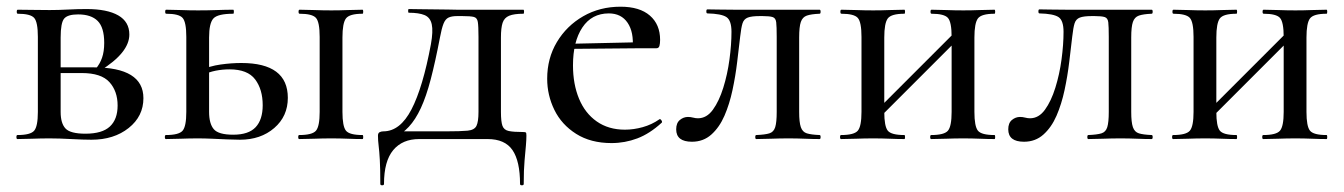

<svg xmlns="http://www.w3.org/2000/svg" viewBox="-20 -415 4011 573"><path d="M128 -385Q154 -385 182.5 -386.5Q211 -388 238 -388Q300 -388 333 -369Q366 -350 366 -312Q366 -258 279 -204L266 -210Q278 -224 284.5 -242.5Q291 -261 291 -287Q291 -333 271.5 -352.5Q252 -372 213 -372Q182 -372 171.5 -359.5Q161 -347 161 -303V-81Q161 -47 175.5 -31.5Q190 -16 235 -16Q285 -16 308 -37.5Q331 -59 331 -100Q331 -143 306.5 -170Q282 -197 224 -197H132L131 -214H259Q408 -214 408 -122Q408 -68 364 -33Q320 2 253 2Q229 2 192.5 0Q156 -2 128 -2Q102 -2 77 -1Q52 0 32 0Q29 0 29 -6Q29 -12 32 -12Q71 -12 82 -25Q93 -38 93 -81V-305Q93 -349 82 -361.5Q71 -374 33 -374Q30 -374 30 -380Q30 -386 33 -386Q52 -386 77 -385.5Q102 -385 128 -385Z M873 0Q870 0 870 -6Q870 -12 873 -12Q912 -12 923 -25Q934 -38 934 -81V-305Q934 -349 923 -361.5Q912 -374 874 -374Q871 -374 871 -380Q871 -386 874 -386Q893 -386 918 -385Q943 -384 969 -384Q994 -384 1018.5 -385Q1043 -386 1062 -386Q1064 -386 1064 -380Q1064 -374 1062 -374Q1023 -374 1012.5 -360Q1002 -346 1002 -303V-81Q1002 -38 1012.5 -25Q1023 -12 1062 -12Q1064 -12 1064 -6Q1064 0 1062 0Q1042 0 1018 -1Q994 -2 969 -2Q943 -2 918 -1Q893 0 873 0ZM604 -303V-81Q604 -46 618 -29.5Q632 -13 676 -13Q722 -13 743 -35.5Q764 -58 764 -101Q764 -148 741.5 -178Q719 -208 665 -208Q644 -208 623.5 -204Q603 -200 580 -189L574 -204Q606 -218 638.5 -222.5Q671 -227 700 -227Q839 -227 839 -123Q839 -68 798.5 -33Q758 2 696 2Q680 2 658 1Q636 0 613 -1Q590 -2 571 -2Q545 -2 520 -1Q495 0 475 0Q472 0 472 -6Q472 -12 475 -12Q514 -12 525 -25Q536 -38 536 -81V-305Q536 -349 525 -361.5Q514 -374 476 -374Q473 -374 473 -380Q473 -386 476 -386Q495 -386 520 -385Q545 -384 571 -384Q600 -384 627 -385Q654 -386 676 -386Q678 -386 678 -380Q678 -374 676 -374Q630 -374 617 -360Q604 -346 604 -303Z M1115 134Q1115 88 1113.5 62Q1112 36 1110 20Q1108 4 1108 -10Q1108 -18 1113 -20.5Q1118 -23 1124 -23Q1174 -23 1208 -88.5Q1242 -154 1266 -283Q1273 -322 1268.5 -342.5Q1264 -363 1247 -370Q1230 -377 1200 -377Q1198 -377 1198 -382.5Q1198 -388 1200 -388Q1214 -388 1235 -387.5Q1256 -387 1278 -387Q1300 -387 1318.5 -386.5Q1337 -386 1344 -386H1542Q1544 -386 1544 -380Q1544 -374 1542 -374Q1514 -374 1499.5 -368Q1485 -362 1480 -347Q1475 -332 1475 -303V-81Q1475 -52 1479.5 -39.5Q1484 -27 1498.5 -24Q1513 -21 1541 -21Q1548 -21 1549.5 -19.5Q1551 -18 1551 -10Q1551 2 1549.5 19.5Q1548 37 1545.5 64Q1543 91 1543 134Q1543 138 1537.5 138Q1532 138 1532 134Q1532 66 1509.5 33Q1487 0 1435 0H1231Q1181 0 1153.5 33Q1126 66 1126 134Q1126 138 1120.5 138Q1115 138 1115 134ZM1153 -2 1162 -23H1310Q1355 -23 1375.5 -25Q1396 -27 1402 -39.5Q1408 -52 1408 -81V-305Q1408 -337 1406 -349.5Q1404 -362 1394 -364.5Q1384 -367 1360 -367H1344Q1328 -367 1318.5 -362.5Q1309 -358 1303.5 -344Q1298 -330 1293 -303Q1279 -230 1265.5 -178.5Q1252 -127 1236 -92.5Q1220 -58 1200 -36.5Q1180 -15 1153 -2Z M1805 12Q1743 12 1699.5 -15.5Q1656 -43 1634.5 -87Q1613 -131 1613 -180Q1613 -241 1642 -289.5Q1671 -338 1720.5 -366.5Q1770 -395 1832 -395Q1889 -395 1919.5 -368.5Q1950 -342 1950 -296Q1950 -285 1948 -278Q1946 -271 1939 -271H1868Q1872 -319 1853 -347Q1834 -375 1797 -375Q1746 -375 1718 -333Q1690 -291 1690 -220Q1690 -164 1708 -120.5Q1726 -77 1761 -52.5Q1796 -28 1845 -28Q1871 -28 1898 -35.5Q1925 -43 1948 -59Q1950 -61 1953.5 -56.5Q1957 -52 1955 -49Q1919 -16 1882 -2Q1845 12 1805 12ZM1667 -269 1666 -284 1891 -289V-271Z M2045 8Q1998 8 1998 -29Q1998 -48 2009 -57Q2020 -66 2033 -66Q2041 -66 2048.5 -64Q2056 -62 2063 -62Q2089 -62 2107.5 -87.5Q2126 -113 2138.5 -153Q2151 -193 2157 -237.5Q2163 -282 2163 -320Q2163 -354 2148 -364Q2133 -374 2091 -375Q2088 -375 2088 -381Q2088 -387 2091 -387Q2100 -387 2123 -386.5Q2146 -386 2173.5 -386Q2201 -386 2223.5 -386Q2246 -386 2252 -386H2426Q2429 -386 2429 -380Q2429 -374 2426 -374Q2401 -373 2388 -368.5Q2375 -364 2370 -349.5Q2365 -335 2365 -303V-81Q2365 -50 2370 -35.5Q2375 -21 2388 -17Q2401 -13 2426 -12Q2429 -12 2429 -6Q2429 0 2426 0Q2406 0 2382 -1Q2358 -2 2333 -2Q2307 -2 2281.5 -1Q2256 0 2237 0Q2234 0 2234 -6Q2234 -12 2237 -12Q2263 -13 2276 -17Q2289 -21 2293.5 -35.5Q2298 -50 2298 -81V-305Q2298 -336 2296.5 -348.5Q2295 -361 2286 -364Q2277 -367 2256 -367H2247Q2223 -367 2211.5 -362.5Q2200 -358 2196 -345.5Q2192 -333 2189 -306Q2185 -272 2180 -230Q2175 -188 2166 -146Q2157 -104 2142 -69.5Q2127 -35 2103 -13.5Q2079 8 2045 8Z M2585 -44 2570 -59 2842 -331 2857 -316ZM2551 -81V-305Q2551 -349 2540 -361.5Q2529 -374 2491 -374Q2488 -374 2488 -380Q2488 -386 2491 -386Q2510 -386 2535 -385Q2560 -384 2586 -384Q2611 -384 2635.5 -385Q2660 -386 2679 -386Q2681 -386 2681 -380Q2681 -374 2679 -374Q2640 -374 2629.5 -360Q2619 -346 2619 -303V-81Q2619 -38 2629.5 -25Q2640 -12 2679 -12Q2681 -12 2681 -6Q2681 0 2679 0Q2659 0 2635 -1Q2611 -2 2586 -2Q2560 -2 2535 -1Q2510 0 2490 0Q2487 0 2487 -6Q2487 -12 2490 -12Q2529 -12 2540 -25Q2551 -38 2551 -81ZM2820 -81V-305Q2820 -349 2809 -361.5Q2798 -374 2760 -374Q2757 -374 2757 -380Q2757 -386 2760 -386Q2779 -386 2804 -385Q2829 -384 2855 -384Q2880 -384 2904.5 -385Q2929 -386 2948 -386Q2950 -386 2950 -380Q2950 -374 2948 -374Q2909 -374 2898.5 -360Q2888 -346 2888 -303V-81Q2888 -38 2898.5 -25Q2909 -12 2948 -12Q2950 -12 2950 -6Q2950 0 2948 0Q2928 0 2904 -1Q2880 -2 2855 -2Q2829 -2 2803.5 -1Q2778 0 2759 0Q2756 0 2756 -6Q2756 -12 2759 -12Q2798 -12 2809 -25Q2820 -38 2820 -81Z M3036 8Q2989 8 2989 -29Q2989 -48 3000 -57Q3011 -66 3024 -66Q3032 -66 3039.5 -64Q3047 -62 3054 -62Q3080 -62 3098.5 -87.5Q3117 -113 3129.5 -153Q3142 -193 3148 -237.5Q3154 -282 3154 -320Q3154 -354 3139 -364Q3124 -374 3082 -375Q3079 -375 3079 -381Q3079 -387 3082 -387Q3091 -387 3114 -386.5Q3137 -386 3164.5 -386Q3192 -386 3214.5 -386Q3237 -386 3243 -386H3417Q3420 -386 3420 -380Q3420 -374 3417 -374Q3392 -373 3379 -368.5Q3366 -364 3361 -349.5Q3356 -335 3356 -303V-81Q3356 -50 3361 -35.5Q3366 -21 3379 -17Q3392 -13 3417 -12Q3420 -12 3420 -6Q3420 0 3417 0Q3397 0 3373 -1Q3349 -2 3324 -2Q3298 -2 3272.5 -1Q3247 0 3228 0Q3225 0 3225 -6Q3225 -12 3228 -12Q3254 -13 3267 -17Q3280 -21 3284.5 -35.5Q3289 -50 3289 -81V-305Q3289 -336 3287.5 -348.5Q3286 -361 3277 -364Q3268 -367 3247 -367H3238Q3214 -367 3202.5 -362.5Q3191 -358 3187 -345.5Q3183 -333 3180 -306Q3176 -272 3171 -230Q3166 -188 3157 -146Q3148 -104 3133 -69.5Q3118 -35 3094 -13.5Q3070 8 3036 8Z M3576 -44 3561 -59 3833 -331 3848 -316ZM3542 -81V-305Q3542 -349 3531 -361.5Q3520 -374 3482 -374Q3479 -374 3479 -380Q3479 -386 3482 -386Q3501 -386 3526 -385Q3551 -384 3577 -384Q3602 -384 3626.5 -385Q3651 -386 3670 -386Q3672 -386 3672 -380Q3672 -374 3670 -374Q3631 -374 3620.5 -360Q3610 -346 3610 -303V-81Q3610 -38 3620.5 -25Q3631 -12 3670 -12Q3672 -12 3672 -6Q3672 0 3670 0Q3650 0 3626 -1Q3602 -2 3577 -2Q3551 -2 3526 -1Q3501 0 3481 0Q3478 0 3478 -6Q3478 -12 3481 -12Q3520 -12 3531 -25Q3542 -38 3542 -81ZM3811 -81V-305Q3811 -349 3800 -361.5Q3789 -374 3751 -374Q3748 -374 3748 -380Q3748 -386 3751 -386Q3770 -386 3795 -385Q3820 -384 3846 -384Q3871 -384 3895.5 -385Q3920 -386 3939 -386Q3941 -386 3941 -380Q3941 -374 3939 -374Q3900 -374 3889.5 -360Q3879 -346 3879 -303V-81Q3879 -38 3889.5 -25Q3900 -12 3939 -12Q3941 -12 3941 -6Q3941 0 3939 0Q3919 0 3895 -1Q3871 -2 3846 -2Q3820 -2 3794.5 -1Q3769 0 3750 0Q3747 0 3747 -6Q3747 -12 3750 -12Q3789 -12 3800 -25Q3811 -38 3811 -81Z"/></svg>

Font: Cormorant Medium
Style: Regular
Weight: 500
Designer: Christian Thalmann (Catharsis Fonts)
Foundry: Catharsis Fonts
Version: Version 4.000